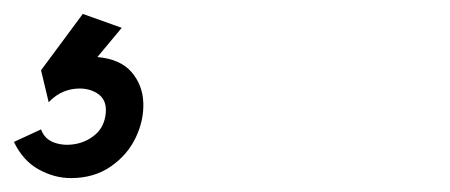

<svg xmlns="http://www.w3.org/2000/svg" viewBox="-27 -66 647 276"><path d="M75 190Q51 190 28.5 177.5Q6 165 -7 138L32 120Q37 134 51 139Q65 144 81.5 141Q98 138 110.5 127Q123 116 125 97Q127 77 112.5 68Q98 59 78 62Q58 65 43 81L32 35L92 -46L148 -26L113 16Q146 19 162 37.5Q178 56 179 81.5Q180 107 168 132Q156 157 132 173.5Q108 190 75 190Z"/></svg>

Font: Kulim Park SemiBold
Style: Italic
Weight: 600
Italic angle: -8°
Designer: Noponies / Dale Sattler
Foundry: Noponies
Version: Version 1.000; ttfautohint (v1.8.3)